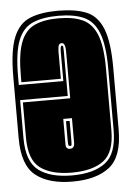

<svg xmlns="http://www.w3.org/2000/svg" viewBox="-48 -638 465 683"><g transform="rotate(-5 185.0 -296.0)"><path d="M184 -601Q246 -601 285.5 -585Q325 -569 344 -521.5Q363 -474 363 -381V-161Q363 -65 316.5 -28Q270 9 184 9Q99 9 52.5 -28Q6 -65 6 -161V-381Q6 -474 25.5 -521.5Q45 -569 84.5 -585Q124 -601 184 -601ZM184 -583Q129 -583 93 -567.5Q57 -552 40 -508.5Q23 -465 23 -381V-350H182V-454Q182 -462 183 -469Q184 -476 188 -476Q192 -476 192.5 -469Q193 -462 193 -454V-296H23V-161Q23 -76 65 -44.5Q107 -13 184 -13Q261 -13 303 -44.5Q345 -76 345 -161V-381Q345 -465 327.5 -508.5Q310 -552 274.5 -567.5Q239 -583 184 -583ZM184 -574Q237 -574 270.5 -558.5Q304 -543 320.5 -501.5Q337 -460 337 -381V-161Q337 -82 297.5 -52.5Q258 -23 184 -23Q111 -23 71.5 -52.5Q32 -82 32 -161V-287H201V-454Q201 -485 188 -485Q178 -485 176 -475Q174 -465 174 -454V-359H33V-381Q33 -460 49 -501.5Q65 -543 98.5 -558.5Q132 -574 184 -574ZM201 -216H170V-124Q170 -108 185 -108Q201 -108 201 -128ZM192 -207V-136Q192 -126 191.5 -122Q191 -118 186 -118Q181 -118 180 -122Q179 -126 179 -136V-207Z"/></g></svg>

Font: Alumni Sans Collegiate One SC
Style: Regular
Weight: 400
Designer: Robert E. Leuschke
Foundry: Robert E. Leuschke
Version: Version 1.100